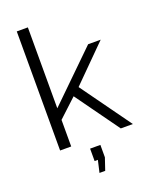

<svg xmlns="http://www.w3.org/2000/svg" viewBox="-169 -818 867 1106"><g transform="rotate(-20 265.0 -265.5)"><path d="M244 199 261 125H241V49H304V125L279 199ZM447 0 255 -267 143 -163V0H75V-730H143V-234L436 -520H513L300 -307L521 0Z"/></g></svg>

Font: IngvarSans
Style: Regular
Weight: 400
Version: Version 1.000